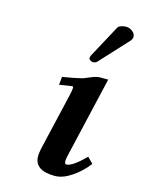

<svg xmlns="http://www.w3.org/2000/svg" viewBox="-108 -746 604 821"><g transform="rotate(15 194.0 -335.5)"><path d="M331.1 -444.8 247.1 -83Q244.1 -69.8 244.1 -61Q244.1 -47.9 252 -47.9Q277.8 -47.9 334 -104L358.9 -79.1Q330.6 -41.5 291 -14.6Q251.5 12.2 216.8 12.2Q126 12.2 126 -51.8Q126 -60.5 129.9 -83L189 -336.9Q194.8 -362.3 194.8 -371.1Q194.8 -377.9 189.9 -377.9Q188 -377.9 133.8 -369.1L137.2 -404.8Q188 -413.1 224.1 -421.9Q231 -424.3 244.1 -429.9Q257.3 -435.5 258.8 -436Q280.8 -444.8 293.9 -444.8ZM347.2 -683.1Q361.8 -683.1 375 -673.1Q388.2 -663.1 388.2 -649.9V-646Q386.2 -636.2 378.9 -628.9L266.1 -506.8Q260.3 -500 248 -500Q242.7 -500 236.3 -504.2Q230 -508.3 230 -513.2Q230 -519 232.9 -524.9L310.1 -668Q314 -675.8 325.4 -679.4Q336.9 -683.1 347.2 -683.1Z"/></g></svg>

Font: Linux Libertine G
Style: Semibold Italic
Weight: 600
Italic angle: -11.5°
Designer: Philipp H. Poll
Foundry: Philipp H. Poll
Version: Version 5.1.1